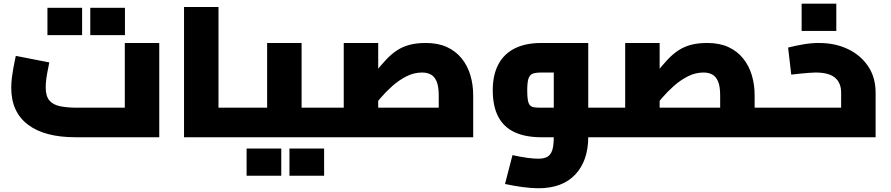

<svg xmlns="http://www.w3.org/2000/svg" viewBox="-20 -732 4750 1024"><path d="M382.9 0Q217.3 0 128.7 -67.5Q40 -135 40 -263.9Q40 -288.3 42.9 -313.9Q45.9 -339.5 50.1 -362.8Q54.2 -386 58.2 -404.7Q62.2 -423.4 64.3 -434L242.9 -399.1Q240.8 -385.9 235.9 -363.2Q231 -340.5 227.4 -314.8Q223.8 -289.1 223.8 -265.7Q223.8 -220 242.9 -196.8Q262.1 -173.5 300 -165.6Q338 -157.6 392.9 -157.6H645.6V-502.8H829.4V0ZM233 -544.8V-690.3H417.9V-544.8ZM461.5 -544.8V-690.3H646.4V-544.8Z M1145.3 0V-157.6H1267.7V0ZM961.5 0V-694.5H1145.3V0ZM1267.7 0V-157.6Q1278.6 -157.6 1283.1 -136.6Q1287.7 -115.7 1287.7 -79.1Q1287.7 -42.5 1283.1 -21.3Q1278.6 0 1267.7 0Z M1588.5 0V-157.6H1725.2V0ZM1268 0V-157.6H1514.1L1404.7 -67.8V-502.8H1588.5V0ZM1268 0Q1257.1 0 1252.6 -21.3Q1248 -42.5 1248 -79.1Q1248 -115.7 1252.6 -136.6Q1257.1 -157.6 1268 -157.6ZM1725.2 0V-157.6Q1736.1 -157.6 1740.6 -136.6Q1745.2 -115.7 1745.2 -79.1Q1745.2 -42.5 1740.6 -21.3Q1736.1 0 1725.2 0ZM1295.2 205.4V60H1480.1V205.4ZM1523.7 205.4V60H1708.6V205.4Z M1725 0V-157.6H2478.8L2319.9 -21V-222.7Q2319.9 -271 2308.8 -297.3Q2297.8 -323.7 2278 -334.4Q2258.2 -345.2 2231.4 -345.2Q2188 -345.2 2148.1 -325Q2108.2 -304.9 2072.9 -273.6Q2037.7 -242.2 2008.7 -208.3Q1979.7 -174.4 1959.4 -146.4Q1939.2 -118.3 1928.7 -105.4L1897.4 -242.4Q1942.3 -297.2 1976.1 -339.8Q2009.9 -382.4 2038.7 -413.2Q2067.6 -444.1 2097.8 -463.7Q2127.9 -483.3 2164.6 -493Q2201.3 -502.8 2251.3 -502.8Q2316.2 -502.8 2363.7 -481Q2411.1 -459.2 2442.4 -420.2Q2473.7 -381.3 2488.7 -330.8Q2503.7 -280.2 2503.7 -222.7V0ZM1813.3 -157.6V-502.8H1997.1V-157.6ZM1725 0Q1714.1 0 1709.6 -21.3Q1705 -42.5 1705 -78.8Q1705 -115.7 1709.6 -136.6Q1714.1 -157.6 1725 -157.6Z M3117.3 0V-157.6H3226.3V0ZM2851.6 272Q2814.5 272 2767.4 265.7Q2720.3 259.4 2673.3 249.3L2713.3 95.3Q2756 104.8 2790.5 109.6Q2825.1 114.4 2851.6 114.4Q2880.8 114.4 2899 104.3Q2917.2 94.1 2925.4 69Q2933.5 43.8 2933.5 -2.3V-374.9L2978.7 -345.2H2867Q2844.7 -345.2 2830 -341.9Q2815.2 -338.6 2807.1 -328.8Q2798.9 -319 2795.3 -300.3Q2791.8 -281.5 2791.8 -251.1Q2791.8 -216.3 2795.3 -197.2Q2798.9 -178.2 2807.1 -169.8Q2815.2 -161.4 2830 -159.5Q2844.7 -157.6 2867 -157.6H2933.5V0H2867Q2782.7 0 2724.8 -26.8Q2666.9 -53.6 2637.5 -109.3Q2608 -165.1 2608 -251.1Q2608 -331.6 2637.5 -387.9Q2666.9 -444.2 2724.8 -473.5Q2782.7 -502.8 2867 -502.8H3117.3V-2.3Q3117.3 125 3048.4 198.5Q2979.5 272 2851.6 272ZM3226.3 0V-157.6Q3237.2 -157.6 3241.7 -136.6Q3246.3 -115.7 3246.3 -78.8Q3246.3 -42.5 3241.7 -21.3Q3237.2 0 3226.3 0Z M4004.7 0V-157.6H4113.7V0ZM3226 0V-157.6H3979.8L3820.9 -21V-222.7Q3820.9 -271 3809.8 -297.3Q3798.8 -323.7 3779 -334.4Q3759.2 -345.2 3732.4 -345.2Q3689 -345.2 3649.1 -325Q3609.2 -304.9 3573.9 -273.6Q3538.7 -242.2 3509.7 -208.3Q3480.7 -174.4 3460.4 -146.4Q3440.2 -118.3 3429.7 -105.4L3398.4 -242.4Q3443.3 -297.2 3477.1 -339.8Q3510.9 -382.4 3539.7 -413.2Q3568.6 -444.1 3598.8 -463.7Q3628.9 -483.3 3665.6 -493Q3702.3 -502.8 3752.3 -502.8Q3817.2 -502.8 3864.7 -481Q3912.1 -459.2 3943.4 -420.2Q3974.7 -381.3 3989.7 -330.8Q4004.7 -280.2 4004.7 -222.7V0ZM3314.3 -157.6V-502.8H3498.1V-157.6ZM3226 0Q3215.1 0 3210.6 -21.3Q3206 -42.5 3206 -78.8Q3206 -115.7 3210.6 -136.6Q3215.1 -157.6 3226 -157.6ZM4113.7 0V-157.6Q4124.6 -157.6 4129.1 -136.6Q4133.7 -115.7 4133.7 -78.8Q4133.7 -42.5 4129.1 -21.3Q4124.6 0 4113.7 0Z M4200 -334 4183.2 -478.4Q4227.2 -489.4 4267.9 -496.1Q4308.6 -502.8 4347.8 -502.8Q4433.6 -502.8 4501.6 -470.5Q4569.7 -438.3 4609.8 -379Q4649.9 -319.7 4649.9 -237.6V0H4114V-157.6H4525L4466.1 -110.5V-237.6Q4466.1 -289.5 4433.8 -317.3Q4401.6 -345.2 4329 -345.2Q4317 -345.2 4295.3 -343.5Q4273.6 -341.8 4248.4 -339.4Q4223.1 -337 4200 -334ZM4114 0Q4103.1 0 4098.6 -21.3Q4094 -42.5 4094 -78.8Q4094 -115.7 4098.6 -136.6Q4103.1 -157.6 4114 -157.6ZM4255.4 -566.9V-712.3H4440.3V-566.9Z"/></svg>

Font: TitilliumWeb ExtraLight
Style: Regular
Weight: 400
Designer: Mohamed Gaber, Accademia di Belle Arti di Urbino and others
Foundry: Kief Type Foundry, Accademia di Belle Arti di Urbino and others
Version: Version 3.000; ttfautohint (v1.8.2)